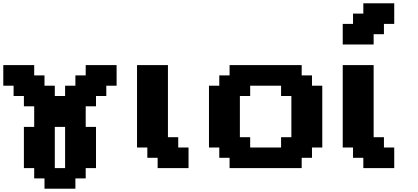

<svg xmlns="http://www.w3.org/2000/svg" viewBox="-20 -1020 2536 1165"><path d="M250 125H437.5V62.5H500V0H562.5V-250H500V-375H562.5V-437.5H625V-500H687.5V-625H500V-562.5H437.5V-500H375V-437.5H312.5V-500H250V-562.5H187.5V-625H0V-500H62.5V-437.5H125V-375H187.5V-250H125V0H187.5V62.5H250ZM375 0H312.5V-250H375Z M936.5 0H1124V-125H1061.5V-187.5H999V-625H811.5V-125H874V-62.5H936.5Z M1373 0H1810.5V-62.5H1873V-125H1935.5V-500H1873V-562.5H1810.5V-625H1373V-562.5H1310.5V-500H1248V-125H1310.5V-62.5H1373ZM1685.5 -125H1498V-187.5H1435.5V-437.5H1498V-500H1685.5V-437.5H1748V-187.5H1685.5Z M2184.6 0H2372.1V-125H2309.6V-187.5H2247.1V-625H2059.6V-125H2122.1V-62.5H2184.6ZM2059.6 -750H2247.1V-812.5H2309.6V-875H2372.1V-1000H2184.6V-937.5H2122.1V-875H2059.6Z"/></svg>

Font: Faithful 32x
Style: Semibold
Weight: 400
Foundry: Faithful Resource Pack
Version: Version 1.0; January 27, 2023